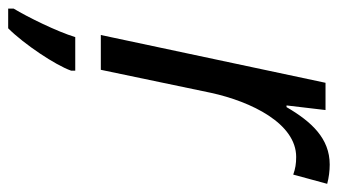

<svg xmlns="http://www.w3.org/2000/svg" viewBox="-244 -392 807 458"><g transform="rotate(90 159.0 -162.5)"><path d="M13 0H96L151 -263C172 -359 224 -466 304 -466C320 -466 332 -464 346 -459L368 -540C353 -544 337 -546 322 -546C260 -546 220 -503 185 -443H181L192 -536H127ZM-50 221H-3C35 183 85 108 98 71V61H18C5 104 -30 175 -50 208Z"/></g></svg>

Font: Noto Sans Display SemiCondensed
Style: Italic
Weight: 400
Width: 4
Italic angle: -12°
Designer: Monotype Design Team
Foundry: Monotype Imaging Inc.
Version: Version 1.900